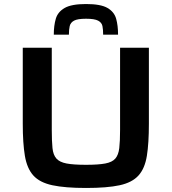

<svg xmlns="http://www.w3.org/2000/svg" viewBox="-20 -925 853 953"><path d="M407 8Q303 8 240 -5.5Q177 -19 145.5 -54Q114 -89 103.5 -151.5Q93 -214 93 -311V-688H237V-280Q237 -224 240.5 -190Q244 -156 260 -138Q276 -120 310.5 -113.5Q345 -107 407 -107Q468 -107 502.5 -113.5Q537 -120 552.5 -138Q568 -156 572 -190Q576 -224 576 -280V-688H719V-311Q719 -214 709 -151.5Q699 -89 667.5 -54Q636 -19 574 -5.5Q512 8 407 8ZM407 -905Q480 -905 513.5 -885.5Q547 -866 556.5 -832Q566 -798 566 -753H492Q492 -778 488.5 -795.5Q485 -813 467 -822.5Q449 -832 407 -832Q365 -832 347.5 -822.5Q330 -813 326 -795.5Q322 -778 322 -753H247Q247 -798 257 -832Q267 -866 301 -885.5Q335 -905 407 -905Z"/></svg>

Font: Saira Expanded SemiBold
Style: Regular
Weight: 600
Width: 7
Designer: Hector Gatti with collaboration of the Omnibus-Type team
Foundry: Omnibus-Type
Version: Version 1.100; ttfautohint (v1.8.3)